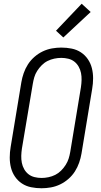

<svg xmlns="http://www.w3.org/2000/svg" viewBox="-20 -997 540 1025"><path d="M202 8Q173 8 146 2.5Q119 -3 97 -17.5Q75 -32 60 -54Q45 -76 38.5 -102Q32 -128 32 -156Q32 -184 37 -213L94 -558Q98 -582 106.5 -606.5Q115 -631 129 -653Q143 -675 163.5 -693Q184 -711 208 -722.5Q232 -734 257.5 -738.5Q283 -743 307 -743Q336 -743 363 -737.5Q390 -732 412 -717.5Q434 -703 449 -681Q464 -659 470.5 -633Q477 -607 477 -579Q477 -551 472 -522L415 -177Q411 -153 402.5 -128.5Q394 -104 380 -82Q366 -60 345.5 -42Q325 -24 301 -12.5Q277 -1 251.5 3.5Q226 8 202 8ZM202 -47Q220 -47 239 -51Q258 -55 275 -63.5Q292 -72 306 -86Q320 -100 330.5 -116.5Q341 -133 346.5 -150.5Q352 -168 355 -186L412 -531Q415 -551 415.5 -570Q416 -589 412.5 -607Q409 -625 400 -641Q391 -657 377 -668Q363 -679 344.5 -683.5Q326 -688 307 -688Q289 -688 270 -684Q251 -680 234 -671.5Q217 -663 203 -649Q189 -635 178.5 -618.5Q168 -602 163 -584.5Q158 -567 155 -549L97 -204Q94 -184 93.5 -165Q93 -146 96.5 -128Q100 -110 109 -94Q118 -78 132 -67Q146 -56 164.5 -51.5Q183 -47 202 -47ZM318 -797 279 -833 416 -977 464 -933Z"/></svg>

Font: Iosevka Curly Light
Style: Italic
Weight: 300
Italic angle: -9°
Monospace: yes
Designer: Belleve Invis
Foundry: Belleve Invis
Version: Version 22.1.2; ttfautohint (v1.8.4)